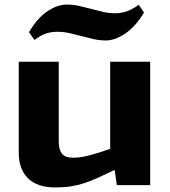

<svg xmlns="http://www.w3.org/2000/svg" viewBox="-20 -810 743 840"><path d="M221 10Q143 10 102.5 -30Q62 -70 62 -142V-540H237V-194Q237 -154 251.5 -137Q266 -120 300 -120Q335 -120 379.5 -132.5Q424 -145 462 -159V-540H637V0H491L482 -65H478Q436 -45 405.5 -31Q375 -17 346.5 -8Q318 1 289 5.5Q260 10 221 10ZM107 -669Q142 -730 186.5 -760Q231 -790 272 -790Q300 -790 326.5 -784Q353 -778 379 -771Q405 -764 431 -758Q457 -752 484 -752Q508 -752 532 -759.5Q556 -767 587 -789L610 -755Q574 -695 529 -664Q484 -633 443 -633Q416 -633 389.5 -639Q363 -645 336.5 -652Q310 -659 284 -665Q258 -671 231 -671Q206 -671 183 -664Q160 -657 131 -635Z"/></svg>

Font: Encode Sans Wide
Style: Bold
Weight: 700
Designer: Pablo Impallari, Andres Torresi
Foundry: Pablo Impallari, Andres Torresi
Version: Version 1.000; ttfautohint (v1.00) -l 8 -r 50 -G 200 -x 14 -